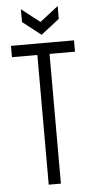

<svg xmlns="http://www.w3.org/2000/svg" viewBox="-57 -860 439 895"><g transform="rotate(-5 162.5 -413.0)"><path d="M134 0V-660H191V0ZM15 -607V-660H310V-607ZM76 -826 162 -759 248 -826V-766L162 -699L76 -766Z"/></g></svg>

Font: Bricolage Grotesque 72pt Condensed ExtraLight
Style: Regular
Weight: 250
Width: 3
Designer: Mathieu Triay
Foundry: Atelier Triay
Version: Version 1.001;gftools[0.9.33.dev8+g029e19f]